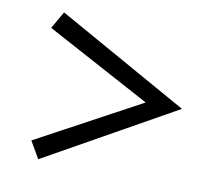

<svg xmlns="http://www.w3.org/2000/svg" viewBox="-61 -646 719 634"><g transform="rotate(10 298.0 -329.0)"><path d="M105 -83 543.5 -329.1 105 -575.2 71.8 -517.6 421.9 -329.1 71.8 -140.1Z"/></g></svg>

Font: HK Grotesk
Style: Regular
Weight: 400
Designer: Alfredo Marco Pradil and Stefan Peev
Foundry: Hanken Design Co.
Version: Version 1.045;PS 001.045;hotconv 1.0.88;makeotf.lib2.5.64775